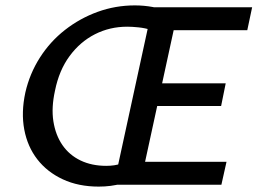

<svg xmlns="http://www.w3.org/2000/svg" viewBox="-20 -685 955 712"><path d="M346 7Q271 7 213 -20Q155 -47 118.5 -94Q82 -141 70 -204.5Q58 -268 74 -342Q90 -412 128 -471.5Q166 -531 221 -574Q276 -617 342 -641Q408 -665 480 -665Q514 -665 546.5 -659Q579 -653 608 -644L573 -555Q562 -567 540 -574Q518 -581 494 -583.5Q470 -586 452 -586Q387 -586 332 -558Q277 -530 238 -477Q199 -424 184 -349Q170 -286 178 -235Q186 -184 211.5 -147Q237 -110 278.5 -90Q320 -70 374 -70Q406 -70 429.5 -78.5Q453 -87 480 -107L507 -37Q470 -15 431 -4Q392 7 346 7ZM493 -292 512 -376H817L800 -292ZM402 0 545 -658H915L897 -573H624L518 -85H820L801 0Z"/></svg>

Font: Ysabeau SemiBold
Style: Italic
Weight: 600
Italic angle: -12°
Designer: Christian Thalmann (Catharsis Fonts)
Version: Version 2.002